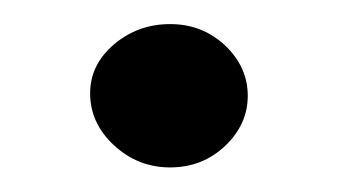

<svg xmlns="http://www.w3.org/2000/svg" viewBox="-20 -131 277 157"><path d="M53.7 -54.7Q53.7 -78.1 73.2 -94.7Q92.8 -111.3 119.1 -111.3Q145.5 -111.3 164.1 -93.8Q182.6 -76.2 182.6 -52.7Q182.6 -29.3 164.1 -11.7Q145.5 5.9 119.1 5.9Q92.8 5.9 73.2 -12.2Q53.7 -30.3 53.7 -54.7Z"/></svg>

Font: Comprehension SemiBold
Style: Regular
Weight: 600
Designer: Alfredo Marco Pradil
Foundry: Alfredo Marco Pradil
Version: 1.0